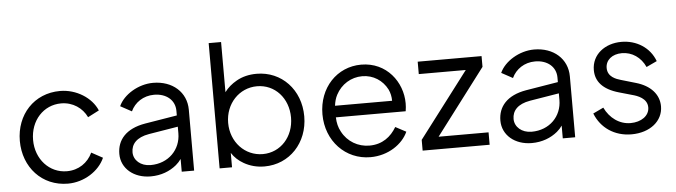

<svg xmlns="http://www.w3.org/2000/svg" viewBox="-48 -950 4069 1156"><g transform="rotate(-5 1987.0 -372.5)"><path d="M322 12C420 12 511 -47 545 -125L477 -162C449 -102 393 -63 322 -63C216 -63 135 -152 135 -268C135 -386 216 -473 322 -473C393 -473 450 -433 477 -376L545 -411C512 -490 420 -548 322 -548C165 -548 55 -428 55 -269C55 -110 165 12 322 12Z M822 12C885 12 938 -9 978 -42C991 -53 1001 -64 1010 -77V0H1085V-368C1085 -474 1002 -548 884 -548C795 -548 705 -493 675 -425L743 -388C767 -440 819 -476 884 -476C959 -476 1010 -432 1010 -368V-340L816 -308C698 -288 645 -223 645 -139C645 -51 720 12 822 12ZM1010 -272V-232C1010 -134 936 -56 827 -56C767 -56 725 -94 725 -142C725 -191 757 -230 834 -243Z M1510 12C1661 12 1774 -108 1774 -268C1774 -429 1661 -548 1510 -548C1464 -548 1423 -538 1388 -518C1358 -501 1333 -480 1314 -454V-757H1239V0H1314V-87C1332 -59 1356 -37 1386 -20C1423 1 1464 12 1510 12ZM1506 -63C1398 -63 1314 -152 1314 -268C1314 -384 1398 -473 1506 -473C1614 -473 1694 -385 1694 -268C1694 -152 1614 -63 1506 -63Z M2150 12C2259 12 2346 -50 2378 -122L2314 -156C2281 -100 2229 -58 2150 -58C2082 -58 2018 -94 1985 -158C1971 -183 1964 -212 1963 -245H2385C2388 -262 2389 -280 2389 -293C2389 -421 2296 -548 2142 -548C1996 -548 1884 -431 1884 -270C1884 -108 2000 12 2150 12ZM1964 -315C1967 -339 1973 -361 1983 -380C2015 -441 2075 -478 2142 -478C2209 -478 2265 -441 2294 -384C2304 -363 2309 -340 2309 -315Z M2871 0V-75H2569L2869 -471V-536H2483V-461H2767L2466 -65V0Z M3125 12C3188 12 3241 -9 3281 -42C3294 -53 3304 -64 3313 -77V0H3388V-368C3388 -474 3305 -548 3187 -548C3098 -548 3008 -493 2978 -425L3046 -388C3070 -440 3122 -476 3187 -476C3262 -476 3313 -432 3313 -368V-340L3119 -308C3001 -288 2948 -223 2948 -139C2948 -51 3023 12 3125 12ZM3313 -272V-232C3313 -134 3239 -56 3130 -56C3070 -56 3028 -94 3028 -142C3028 -191 3060 -230 3137 -243Z M3728 12C3840 12 3919 -52 3919 -141C3919 -213 3868 -269 3781 -294L3692 -320C3664 -328 3613 -345 3613 -399C3613 -446 3652 -480 3712 -480C3773 -480 3826 -444 3853 -384L3917 -414C3886 -498 3806 -548 3715 -548C3615 -548 3535 -487 3535 -393C3535 -326 3576 -274 3675 -246L3752 -224C3783 -216 3842 -196 3842 -141C3842 -90 3792 -56 3728 -56C3661 -56 3603 -98 3572 -163L3509 -133C3544 -44 3625 12 3728 12Z"/></g></svg>

Font: Plus Jakarta Sans
Style: Regular
Weight: 400
Designer: Gumpita Rahayu
Foundry: Tokotype
Version: Version 2.071;gftools[0.9.30]